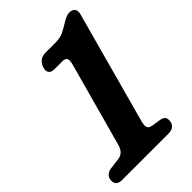

<svg xmlns="http://www.w3.org/2000/svg" viewBox="-215 -795 878 878"><g transform="rotate(-45 224.0 -356.0)"><path d="M176.5 -577Q155.5 -577 148 -588.2Q140.5 -599.5 146 -618Q151 -636 164.8 -647.8Q178.5 -659.5 203 -659.5H264.5Q295.5 -659.5 316 -669.2Q336.5 -679 360 -694Q389 -712.5 407 -712.5Q426 -712.5 434.8 -701.8Q443.5 -691 437.5 -669L289 -125.5Q283.5 -104.5 287.2 -93Q291 -81.5 309.5 -78.5L359 -70.5Q384 -64.5 382.5 -39.5Q382 -20.5 369.8 -10.2Q357.5 0 337.5 0H36.5Q-2 0 -0.5 -34Q1 -65.5 36 -73L94 -80.5Q127 -85.5 138 -125.5L248.5 -527.5Q257 -557 251.5 -567Q246 -577 226.5 -577Z"/></g></svg>

Font: Fraunces 9pt S100 SemiBold
Style: Italic
Weight: 600
Italic angle: -16°
Version: Version 1.000; ttfautohint (v1.8.3)